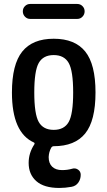

<svg xmlns="http://www.w3.org/2000/svg" viewBox="-20 -725 540 965"><path d="M325.2 -408.7Q302.7 -448.2 250 -448.2Q197.3 -448.2 174.8 -408.7Q152.3 -369.1 152.3 -260.3Q152.3 -151.4 174.8 -111.8Q197.3 -72.3 250 -72.3Q302.7 -72.3 325.2 -111.8Q347.7 -151.4 347.7 -260.3Q347.7 -369.1 325.2 -408.7ZM150.4 -8.8Q40 -58.6 40 -259.8Q40 -401.4 91.8 -465.8Q143.6 -530.3 250 -530.3Q356.4 -530.3 408.2 -466.3Q460 -402.3 460 -260.3Q460 -118.2 408.2 -54.2Q356.4 9.8 250 9.8Q242.2 9.8 237.3 17.6Q225.6 39.1 224.6 64.5Q224.6 95.7 242.2 112.8Q259.8 129.9 292 129.9Q319.3 129.9 342.8 123Q358.4 118.2 372.1 127.4Q385.7 136.7 385.7 153.3Q385.7 175.8 373.5 192.9Q361.3 210 339.8 213.9Q307.6 219.7 278.3 219.7Q201.2 219.7 162.6 185.5Q124 151.4 124 93.8Q124 43.9 152.3 1Q156.2 -5.9 150.4 -8.8ZM131.8 -705.1H368.2Q383.8 -705.1 394.5 -694.3Q405.3 -683.6 405.3 -668Q405.3 -652.3 394.5 -641.1Q383.8 -629.9 368.2 -629.9H131.8Q116.2 -629.9 105.5 -641.1Q94.7 -652.3 94.7 -668Q94.7 -683.6 105.5 -694.3Q116.2 -705.1 131.8 -705.1Z"/></svg>

Font: Rounded Mgen+ 1mn medium
Style: Regular
Weight: 500
Designer: [Source Han Sans]
Ryoko NISHIZUKA  (kana & ideographs); Paul D. Hunt (Latin, Greek & Cyrillic); Wenlong ZHANG  (bopomofo
Version: Version 1.059.20150602